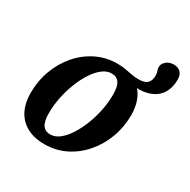

<svg xmlns="http://www.w3.org/2000/svg" viewBox="-137 -706 835 846"><g transform="rotate(30 280.5 -283.0)"><path d="M195 -38Q218.5 -38 240.8 -55.2Q263 -72.5 282.2 -102.2Q301.5 -132 316.2 -169.5Q331 -207 339.2 -247.8Q347.5 -288.5 347.5 -328Q347.5 -369.5 334.8 -388Q322 -406.5 295.5 -406.5Q272 -406.5 249.8 -389.2Q227.5 -372 208.2 -342.5Q189 -313 174.2 -275.2Q159.5 -237.5 151.2 -196.8Q143 -156 143 -116.5Q143 -75 156 -56.5Q169 -38 195 -38ZM462 -290.5Q462 -229.5 441.8 -175Q421.5 -120.5 385 -78.2Q348.5 -36 299.8 -12Q251 12 194 12Q140.5 12 103.5 -8.5Q66.5 -29 47.8 -66.2Q29 -103.5 29 -154Q29 -215 49.2 -269.8Q69.5 -324.5 105.8 -366.5Q142 -408.5 190.8 -432.5Q239.5 -456.5 297 -456.5Q319 -456.5 337.5 -453.2Q356 -450 373.8 -446.5Q391.5 -443 410 -443Q443 -443 455.5 -457Q468 -471 468 -493Q468 -507 464.2 -517Q460.5 -527 460.5 -534Q460.5 -551 475.5 -564.2Q490.5 -577.5 514 -577.5Q536 -577.5 548.5 -564.5Q561 -551.5 561 -527.5Q561 -487.5 543.8 -459Q526.5 -430.5 493.5 -416.8Q460.5 -403 413 -406.5L414.5 -415.5Q438 -395 450 -362.5Q462 -330 462 -290.5Z"/></g></svg>

Font: Newsreader 16pt 16pt SemiBold
Style: Italic
Weight: 600
Italic angle: -17°
Version: Version 1.003